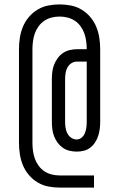

<svg xmlns="http://www.w3.org/2000/svg" viewBox="-20 -775 540 870"><path d="M250 75Q224 75 198.5 70Q173 65 150.5 51.5Q128 38 111 18Q94 -2 84 -26Q74 -50 70 -76Q66 -102 66 -128V-552Q66 -578 70 -604Q74 -630 84 -654Q94 -678 111 -698Q128 -718 150.5 -731.5Q173 -745 198.5 -750Q224 -755 250 -755Q276 -755 301.5 -750Q327 -745 349.5 -731.5Q372 -718 389 -698Q406 -678 416 -654Q426 -630 430 -604Q434 -578 434 -552V-223Q434 -207 432 -191Q430 -175 425 -159.5Q420 -144 411 -130Q402 -116 389 -106Q376 -96 360 -92Q344 -88 328 -88Q311 -88 294.5 -92Q278 -96 264.5 -105.5Q251 -115 241 -128.5Q231 -142 225 -158Q219 -174 217 -190.5Q215 -207 215 -223V-416Q215 -433 217 -449.5Q219 -466 225 -481.5Q231 -497 241 -511Q251 -525 265 -534.5Q279 -544 295.5 -548Q312 -552 329 -552H373Q373 -570 370.5 -588.5Q368 -607 362 -624Q356 -641 345 -656Q334 -671 319 -681Q304 -691 286 -695.5Q268 -700 250 -700Q232 -700 214 -695.5Q196 -691 181 -681Q166 -671 155 -656Q144 -641 138 -624Q132 -607 129.5 -588.5Q127 -570 127 -552V-128Q127 -109 129.5 -91Q132 -73 138 -56Q144 -39 155 -24Q166 -9 181 1Q196 11 214 15.5Q232 20 250 20H406V75ZM327 -143Q340 -143 350 -151.5Q360 -160 365 -172.5Q370 -185 371.5 -198Q373 -211 373 -223V-496H329Q315 -496 303.5 -488.5Q292 -481 285.5 -469Q279 -457 277 -443Q275 -429 275 -416V-223Q275 -210 277 -196.5Q279 -183 285 -171Q291 -159 302.5 -151Q314 -143 327 -143Z"/></svg>

Font: Iosevka SS04 Light
Style: Regular
Weight: 300
Monospace: yes
Designer: Belleve Invis
Foundry: Belleve Invis
Version: Version 19.0.0; ttfautohint (v1.8.4)